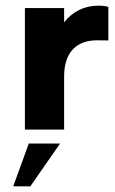

<svg xmlns="http://www.w3.org/2000/svg" viewBox="-20 -455 405 674"><path d="M67.4 0H205.1V-186.5C205.1 -276.4 253.4 -313.5 320.3 -313.5C333.5 -313.5 347.7 -313.5 360.4 -313V-430.7C350.6 -434.1 337.9 -435.1 324.7 -435.1C278.3 -435.1 235.8 -416 205.1 -376.5V-426.8H67.4ZM26.4 199.2H86.4L190.9 48.8H81.1Z"/></svg>

Font: Now ExtraBold
Style: Regular
Weight: 800
Designer: Alfredo Marco Pradil
Foundry: Alfredo Marco Pradil
Version: Version 1.200;hotconv 1.0.109;makeotfexe 2.5.65596